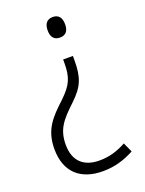

<svg xmlns="http://www.w3.org/2000/svg" viewBox="-140 -659 655 869"><g transform="rotate(-20 187.5 -224.0)"><path d="M268 -541C268 -573 254 -591 226 -591C199 -591 184 -574 184 -541C184 -508 199 -492 226 -492C254 -492 268 -509 268 -541ZM252 -373V-394H205V-378C205 -308 191 -276 138 -225C72 -164 29 -119 29 -26C29 84 94 143 202 143C260 143 307 128 354 103L333 57C293 79 253 92 204 92C130 92 84 53 84 -27C84 -101 115 -137 179 -197C236 -251 252 -290 252 -373Z"/></g></svg>

Font: Noto Sans Tamil UI SemiCondensed Light
Style: Regular
Weight: 300
Width: 4
Designer: Jelle Bosma - Monotype Design Team
Foundry: Monotype Imaging Inc.
Version: Version 2.004